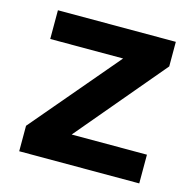

<svg xmlns="http://www.w3.org/2000/svg" viewBox="-86 -636 720 722"><g transform="rotate(15 273.5 -275.0)"><path d="M49.8 -99.1 336.9 -438H53.2V-549.8H512.2V-454.1L224.1 -111.8H517.1V0H49.8Z"/></g></svg>

Font: Oakes Grotesk
Style: SemiBold
Weight: 600
Designer: Samuel Oakes
Foundry: Samuel Oakes
Version: Version 1.0 | wf-rip DC20170320